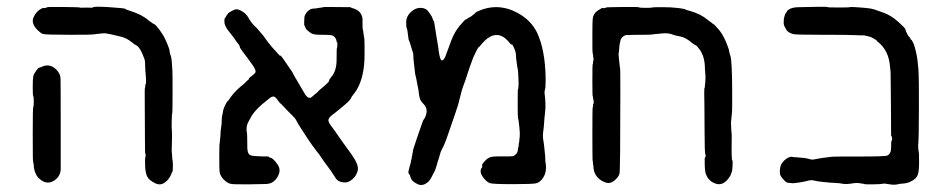

<svg xmlns="http://www.w3.org/2000/svg" viewBox="-20 -521 2775 563"><path d="M79 -37 77 -48Q76 -48 76 -127Q76 -206 77.5 -207Q79 -208 79 -223Q79 -238 77.5 -239Q76 -240 76 -265Q76 -290 77.5 -297Q79 -304 86 -313.5Q93 -323 94 -322.5Q95 -322 100 -324Q125 -337 145 -317Q157 -305 157.5 -291Q158 -277 158 -157Q158 -37 158 -23Q156 -2 138 9Q118 21 99 6Q82 -6 79 -34Q79 -37 79 -37ZM102 -496Q106 -498 106 -497.5Q106 -497 111.5 -497.5Q117 -498 117 -499.5Q117 -501 165 -500.5Q213 -500 214 -499Q215 -498 224.5 -498.5Q234 -499 242.5 -498.5Q251 -498 252 -499Q254 -503 300 -500Q346 -497 347.5 -495Q349 -493 362 -489Q397 -478 416 -461Q419 -458 420 -458Q421 -458 425 -454.5Q429 -451 432.5 -450Q436 -449 447 -434.5Q458 -420 464.5 -406Q471 -392 471.5 -390Q472 -388 474.5 -382Q477 -376 477.5 -370Q478 -364 479 -362Q483 -354 484 -336Q485 -318 485.5 -313.5Q486 -309 486 -250.5Q486 -192 485 -189.5Q484 -187 483.5 -166Q483 -145 484 -139Q485 -125 484 -100.5Q483 -76 484 -71Q485 -66 485 -60Q485 -54 486 -50.5Q487 -47 487 -36.5Q487 -26 486.5 -21.5Q486 -17 485 -16.5Q484 -16 482 -10Q480 -4 474 4Q456 26 436.5 17Q417 8 411.5 -3.5Q406 -15 405.5 -37Q405 -59 406 -59.5Q407 -60 407 -65Q407 -70 406 -70.5Q405 -71 405 -118Q405 -165 404.5 -214Q404 -263 405 -263.5Q406 -264 406 -269Q406 -274 407 -274Q409 -275 408 -291.5Q407 -308 406 -318Q406 -342 403.5 -348Q401 -354 398 -362Q389 -384 378 -389Q375 -390 368 -396Q351 -410 334.5 -413.5Q318 -417 315.5 -418Q313 -419 304.5 -420.5Q296 -422 291 -423Q286 -424 278.5 -423Q271 -422 264.5 -421.5Q258 -421 253.5 -420Q249 -419 188 -419Q112 -419 105.5 -421.5Q99 -424 91 -432Q70 -452 78.5 -470.5Q87 -489 102 -496Z M650 -483 658 -488Q658 -488 666 -492Q674 -496 684 -491Q701 -483 708.5 -469Q716 -455 726 -445.5Q736 -436 740.5 -430Q745 -424 748.5 -420.5Q752 -417 757 -409.5Q762 -402 765 -398.5Q768 -395 773 -388.5Q778 -382 787 -372.5Q796 -363 798.5 -360Q801 -357 801 -358Q803 -360 813.5 -344Q824 -328 830 -320Q836 -312 838 -308Q840 -304 840.5 -303Q841 -302 843.5 -297.5Q846 -293 846.5 -292Q847 -291 850 -286.5Q853 -282 857 -274.5Q861 -267 864 -262.5Q867 -258 872 -249Q880 -234 888 -234Q892 -234 896.5 -238.5Q901 -243 907 -247.5Q913 -252 913 -253Q913 -254 924 -263Q947 -282 945 -285Q944 -286 952 -296Q967 -313 967 -346.5Q967 -380 968 -380.5Q969 -381 969 -385Q970 -398 968 -397Q967 -397 966.5 -402Q966 -407 961.5 -412Q957 -417 950 -418Q943 -419 922 -419Q901 -419 894.5 -422.5Q888 -426 882.5 -431Q877 -436 877 -437Q877 -438 874.5 -442.5Q872 -447 872 -449Q872 -451 872 -458Q872 -465 872.5 -469Q873 -473 873 -473Q873 -473 874 -476Q884 -496 901 -496Q906 -496 910 -497Q914 -498 920 -498.5Q926 -499 927 -500Q929 -501 1004 -500H1008Q1007 -499 1014 -497Q1040 -490 1043 -466Q1043 -463 1043 -450Q1043 -437 1044 -434Q1045 -431 1045.5 -425.5Q1046 -420 1046.5 -418.5Q1047 -417 1047.5 -412.5Q1048 -408 1048.5 -405.5Q1049 -403 1049 -361Q1049 -295 1025 -256Q1021 -251 1020 -249Q1019 -247 1015.5 -243Q1012 -239 1008.5 -232Q1005 -225 985.5 -209Q966 -193 963.5 -191Q961 -189 953 -183Q943 -175 943 -168.5Q943 -162 952 -150.5Q961 -139 964.5 -133.5Q968 -128 972 -122.5Q976 -117 982.5 -107.5Q989 -98 995 -90Q1001 -82 1004.5 -77Q1008 -72 1011 -68Q1033 -37 1029 -21Q1025 -5 1013.5 4.5Q1002 14 993 14Q973 14 965 2.5Q957 -9 954.5 -13.5Q952 -18 940 -34Q928 -50 921.5 -60Q915 -70 909 -77Q895 -95 883.5 -112.5Q872 -130 862 -145.5Q852 -161 849 -167.5Q846 -174 837 -182.5Q828 -191 815.5 -204.5Q803 -218 802 -218Q801 -218 794 -228Q787 -238 781.5 -238Q776 -238 768 -231Q725 -198 714 -174Q711 -169 708 -163Q705 -157 704 -152.5Q703 -148 703 -142Q703 -136 704 -132.5Q705 -129 705 -105Q705 -81 706 -79Q708 -68 715 -65.5Q722 -63 745 -62.5Q768 -62 768 -62Q768 -62 768 -61Q768 -60 773 -58.5Q778 -57 778 -56.5Q778 -56 782 -53Q786 -50 794 -38.5Q802 -27 799 -15Q793 7 774 16Q767 18 762 18.5Q757 19 710.5 19.5Q664 20 656 18Q639 13 628 -5Q625 -11 624 -16.5Q623 -22 623 -60.5Q623 -99 624 -100L626 -119Q627 -141 628.5 -148.5Q630 -156 630 -163.5Q630 -171 630.5 -175Q631 -179 631 -179.5Q631 -180 632.5 -186Q634 -192 634 -194V-196Q638 -211 648 -226V-224Q650 -227 657 -237Q664 -247 674.5 -257Q685 -267 685.5 -267Q686 -267 693.5 -273.5Q701 -280 700 -280L710 -289V-291Q709 -291 714 -295Q725 -303 728 -307Q733 -313 720.5 -330.5Q708 -348 703.5 -354Q699 -360 691 -370.5Q683 -381 683 -384Q683 -387 678.5 -392.5Q674 -398 670.5 -403Q667 -408 667 -409L666 -410L648 -433Q638 -447 638 -457Q638 -467 639 -467Q640 -467 642 -471.5Q644 -476 645 -476.5Q646 -477 647.5 -480Q649 -483 650 -483Z M1379 -487Q1439 -515 1498 -483Q1537 -462 1555 -425Q1579 -374 1580 -289Q1580 -263 1578 -258Q1576 -253 1577 -246Q1581 -215 1578.5 -193.5Q1576 -172 1575.5 -161Q1575 -150 1573 -136Q1571 -122 1573 -111Q1575 -100 1576.5 -84Q1578 -68 1578.5 -64Q1579 -60 1579 -52.5Q1579 -45 1580 -42Q1581 -39 1581 -29Q1581 -12 1572 1Q1563 14 1552 16.5Q1541 19 1483 19Q1425 19 1416.5 16Q1408 13 1399 2Q1390 -9 1389.5 -17Q1389 -25 1392 -28Q1395 -31 1394 -34Q1393 -37 1394 -39Q1395 -41 1397 -43Q1399 -45 1401 -48Q1410 -58 1419 -60.5Q1428 -63 1453.5 -62.5Q1479 -62 1483.5 -63Q1488 -64 1493 -69Q1498 -74 1498.5 -81.5Q1499 -89 1500 -89.5Q1501 -90 1501 -95.5Q1501 -101 1501.5 -101Q1502 -101 1502.5 -107Q1503 -113 1504 -121Q1505 -129 1503 -147Q1501 -165 1500.5 -168.5Q1500 -172 1499 -174.5Q1498 -177 1498 -218Q1498 -259 1499 -259.5Q1500 -260 1500 -265.5Q1500 -271 1500.5 -272Q1501 -273 1500 -295.5Q1499 -318 1498 -320Q1497 -322 1496 -331Q1495 -340 1494 -346Q1493 -352 1493 -359.5Q1493 -367 1488 -379Q1483 -391 1481 -390.5Q1479 -390 1477 -392Q1446 -434 1410 -409Q1400 -401 1395 -395Q1390 -389 1387.5 -386Q1385 -383 1384.5 -383Q1384 -383 1382.5 -381.5Q1381 -380 1375 -368Q1369 -356 1368 -353Q1367 -350 1361.5 -335.5Q1356 -321 1350.5 -303.5Q1345 -286 1340 -273Q1335 -260 1332.5 -249.5Q1330 -239 1328 -232Q1326 -225 1325 -220Q1324 -215 1314.5 -187Q1305 -159 1303.5 -155Q1302 -151 1298 -139Q1294 -127 1288 -110.5Q1282 -94 1277 -85.5Q1272 -77 1269.5 -66.5Q1267 -56 1264.5 -50Q1262 -44 1262 -41L1256 -22Q1243 5 1237 11Q1220 27 1203.5 18.5Q1187 10 1184.5 0.5Q1182 -9 1180 -10Q1176 -13 1178.5 -22Q1181 -31 1181 -32Q1181 -33 1182.5 -37Q1184 -41 1184.5 -45Q1185 -49 1185.5 -50.5Q1186 -52 1186.5 -54.5Q1187 -57 1187.5 -58.5Q1188 -60 1187.5 -60.5Q1187 -61 1188 -63Q1189 -65 1189 -67.5Q1189 -70 1189.5 -71Q1190 -72 1190.5 -75Q1191 -78 1190.5 -78.5Q1190 -79 1205.5 -124.5Q1221 -170 1222 -170Q1223 -170 1227 -178Q1237 -201 1222 -216Q1213 -225 1211 -232.5Q1209 -240 1208 -249.5Q1207 -259 1205.5 -265Q1204 -271 1203 -277.5Q1202 -284 1201.5 -286Q1201 -288 1200 -293Q1199 -298 1198 -301.5Q1197 -305 1196.5 -311.5Q1196 -318 1195 -325Q1194 -332 1193.5 -338Q1193 -344 1192.5 -348.5Q1192 -353 1192 -358.5Q1192 -364 1191 -366.5Q1190 -369 1189.5 -371Q1189 -373 1187 -379Q1185 -385 1182.5 -393.5Q1180 -402 1179.5 -402Q1179 -402 1179 -402.5Q1179 -403 1178 -406Q1176 -421 1175 -429Q1174 -437 1172.5 -439Q1171 -441 1171 -456.5Q1171 -472 1184 -485Q1197 -498 1213 -498Q1229 -498 1237 -486Q1238 -484 1242 -479Q1246 -474 1248.5 -466.5Q1251 -459 1252 -459Q1253 -459 1255 -444.5Q1257 -430 1258 -425Q1259 -420 1261.5 -404Q1264 -388 1265 -383Q1266 -378 1266 -374Q1270 -344 1276 -344Q1282 -344 1287.5 -359.5Q1293 -375 1303 -401.5Q1313 -428 1328.5 -446Q1344 -464 1345 -463.5Q1346 -463 1350.5 -466.5Q1355 -470 1356 -470Q1357 -470 1361.5 -473Q1366 -476 1366 -476.5Q1366 -477 1368.5 -478.5Q1371 -480 1372.5 -481.5Q1374 -483 1374 -483.5Q1374 -484 1379 -487Z M1720 -35 1719 -39Q1719 -47 1718 -48Q1717 -49 1717 -127.5Q1717 -206 1718 -206.5Q1719 -207 1719 -212Q1719 -217 1720 -217Q1722 -217 1720.5 -225.5Q1719 -234 1718 -240V-239Q1717 -239 1717 -285.5Q1717 -332 1718 -332.5Q1719 -333 1719 -338Q1719 -343 1720 -343.5Q1721 -344 1720 -351Q1719 -358 1718.5 -362.5Q1718 -367 1717.5 -367Q1717 -367 1717 -413Q1717 -459 1718 -466Q1720 -482 1733.5 -490.5Q1747 -499 1747 -498Q1747 -497 1750 -497Q1757 -498 1757.5 -499Q1758 -500 1805.5 -500.5Q1853 -501 1854 -499.5Q1855 -498 1873.5 -498Q1892 -498 1892.5 -499Q1893 -500 1921 -500Q1949 -500 1968.5 -497.5Q1988 -495 1989.5 -493.5Q1991 -492 2003 -489Q2035 -480 2055 -463Q2058 -460 2061.5 -458Q2065 -456 2067.5 -453.5Q2070 -451 2072.5 -450Q2075 -449 2087 -435Q2099 -421 2108 -400Q2117 -379 2118 -371.5Q2119 -364 2121.5 -358Q2124 -352 2125.5 -324Q2127 -296 2127 -245.5Q2127 -195 2126.5 -192Q2126 -189 2125.5 -183Q2125 -177 2124 -167.5Q2123 -158 2123.5 -157.5Q2124 -157 2124 -148Q2124 -139 2125 -134.5Q2126 -130 2125.5 -103Q2125 -76 2125.5 -68.5Q2126 -61 2126 -56.5Q2126 -52 2127.5 -50.5Q2129 -49 2128 -33.5Q2127 -18 2126 -17Q2125 -16 2123.5 -10.5Q2122 -5 2114 5Q2098 24 2078.5 17.5Q2059 11 2051 -8Q2047 -15 2046.5 -37Q2046 -59 2047 -59Q2051 -63 2048.5 -67.5Q2046 -72 2046 -138Q2046 -204 2045.5 -215.5Q2045 -227 2045 -245Q2045 -263 2046 -263.5Q2047 -264 2047 -269Q2047 -274 2047.5 -274.5Q2048 -275 2048 -279Q2048 -283 2048.5 -288.5Q2049 -294 2048.5 -299.5Q2048 -305 2047 -320Q2047 -356 2030 -378Q2029 -379 2029 -379L2028 -380Q2028 -380 2025.5 -383.5Q2023 -387 2019.5 -388.5Q2016 -390 2008 -396Q1991 -411 1975 -414Q1959 -417 1954 -419Q1940 -425 1922.5 -423Q1905 -421 1901 -421Q1897 -421 1894 -420Q1891 -419 1863 -419Q1835 -419 1814 -418Q1801 -412 1799 -401Q1799 -398 1798 -396Q1797 -394 1796 -382.5Q1795 -371 1795 -369Q1793 -364 1794.5 -353Q1796 -342 1796.5 -334Q1797 -326 1797.5 -324.5Q1798 -323 1798.5 -319.5Q1799 -316 1799 -243Q1799 -21 1796.5 -11.5Q1794 -2 1781.5 8.5Q1769 19 1755.5 14Q1742 9 1734 1Q1720 -13 1720 -35Z M2282 -479 2288 -488Q2288 -491 2297.5 -495.5Q2307 -500 2325 -500Q2404 -502 2405 -500.5Q2406 -499 2438 -499Q2470 -499 2471.5 -500Q2473 -501 2488 -500Q2503 -499 2503.5 -499Q2504 -499 2520.5 -497.5Q2537 -496 2549 -491.5Q2561 -487 2570 -484Q2593 -476 2614 -457Q2635 -438 2635 -435Q2635 -432 2639.5 -423Q2644 -414 2645.5 -413.5Q2647 -413 2649 -409Q2651 -404 2652 -404.5Q2653 -405 2657.5 -396Q2662 -387 2666.5 -366.5Q2671 -346 2673 -318.5Q2675 -291 2674.5 -198.5Q2674 -106 2673 -102.5Q2672 -99 2672.5 -88.5Q2673 -78 2674 -76.5Q2675 -75 2675 -47.5Q2675 -20 2672 -11Q2668 4 2647 13Q2640 16 2631 17Q2622 18 2619 18Q2604 22 2592.5 20Q2581 18 2575.5 17.5Q2570 17 2567.5 18Q2565 19 2541 19.5Q2517 20 2515.5 19Q2514 18 2509 17.5Q2504 17 2499 16Q2494 15 2485 16Q2461 20 2452 18Q2443 16 2430.5 15.5Q2418 15 2413.5 14.5Q2409 14 2393 12.5Q2377 11 2370 9Q2359 6 2351 8.5Q2343 11 2324.5 14Q2306 17 2300.5 16Q2295 15 2290.5 15Q2286 15 2277 5Q2267 -6 2267 -12Q2266 -28 2270 -37Q2270 -38 2269 -37L2278 -49Q2289 -59 2296 -60.5Q2303 -62 2303.5 -61Q2304 -60 2313 -60Q2342 -58 2350 -55.5Q2358 -53 2362 -53Q2366 -53 2367 -53.5Q2368 -54 2369.5 -54Q2371 -54 2380.5 -56Q2390 -58 2405 -59.5Q2420 -61 2420.5 -61.5Q2421 -62 2497 -62Q2577 -62 2582 -65Q2593 -70 2593 -88.5Q2593 -107 2594 -107Q2598 -112 2594 -123H2593Q2593 -124 2592.5 -213.5Q2592 -303 2591.5 -309.5Q2591 -316 2590 -323Q2587 -374 2552 -400L2551 -401Q2551 -402 2550 -403Q2549 -404 2542 -408Q2535 -412 2533.5 -412.5Q2532 -413 2522 -415.5Q2512 -418 2508.5 -417.5Q2505 -417 2487.5 -418Q2470 -419 2391.5 -419Q2313 -419 2306 -421Q2289 -426 2285 -435Q2285 -436 2281.5 -441.5Q2278 -447 2278 -454.5Q2278 -462 2278.5 -465.5Q2279 -469 2279.5 -470.5Q2280 -472 2281 -475Q2282 -478 2282 -479Z"/></svg>

Font: TT2020 Style E
Style: Regular
Weight: 400
Version: Version 00.2